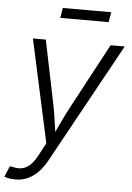

<svg xmlns="http://www.w3.org/2000/svg" viewBox="-72 -760 694 1012"><g transform="rotate(5 275.0 -254.0)"><path d="M-10.7 197.8 13.7 140.6 27.3 142.6Q54.2 149.9 77.4 145.5Q100.6 141.1 121.1 122.1Q141.6 103 160.6 66.4L194.3 3.4L75.7 -541H144L213.4 -202.6Q222.7 -157.2 228.5 -112.5Q234.4 -67.9 241.2 -24.4H218.8Q239.7 -67.9 260.5 -112.5Q281.2 -157.2 305.7 -202.6L486.8 -541H561.5L214.4 90.3Q192.9 129.9 167.2 155.8Q141.6 181.6 111.8 194.6Q82 207.5 47.9 207.5Q29.8 207.5 14.4 204.6Q-1 201.7 -10.7 197.8ZM475.1 -714.8 465.8 -661.6H210L218.8 -714.8Z"/></g></svg>

Font: Inter 17pt Light
Style: Italic
Weight: 300
Italic angle: -9.3988°
Version: Version 4.001;git-66647c0bb